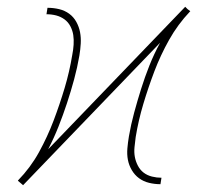

<svg xmlns="http://www.w3.org/2000/svg" viewBox="-20 -543 640 566"><path d="M48 3 47 2Q47 2 47 2Q47 2 47 2L40 -4L33 -10V-11Q70 -49 95 -94.5Q120 -140 138 -187.5Q156 -235 170.5 -283.5Q185 -332 193 -381Q196 -396 197 -411Q198 -426 196 -439.5Q194 -453 187.5 -465.5Q181 -478 170 -486Q159 -494 145.5 -497.5Q132 -501 117 -501L120 -520Q138 -520 154.5 -516Q171 -512 184 -502.5Q197 -493 205 -478.5Q213 -464 216 -448Q219 -432 218 -414.5Q217 -397 214 -379Q208 -344 198.5 -309Q189 -274 177.5 -239Q166 -204 152.5 -170Q139 -136 122 -103L526 -523L527 -522Q527 -522 527 -522Q527 -522 527 -522L533 -516L541 -510L540 -509Q504 -471 478.5 -425.5Q453 -380 435 -332.5Q417 -285 402.5 -236.5Q388 -188 380 -139Q378 -124 376.5 -109Q375 -94 377.5 -80.5Q380 -67 386.5 -54.5Q393 -42 403.5 -34Q414 -26 428 -22.5Q442 -19 456 -19L453 0Q436 0 419.5 -4Q403 -8 390 -17.5Q377 -27 368.5 -41.5Q360 -56 357 -72Q354 -88 355.5 -105.5Q357 -123 360 -141Q366 -176 375.5 -211Q385 -246 396 -281Q407 -316 420.5 -350Q434 -384 452 -417Z"/></svg>

Font: Iosevka Etoile Thin Oblique
Style: Regular
Weight: 100
Italic angle: -9°
Designer: Belleve Invis
Foundry: Belleve Invis
Version: Version 15.5.2; ttfautohint (v1.8.4)